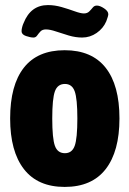

<svg xmlns="http://www.w3.org/2000/svg" viewBox="-20 -729 510 757"><path d="M235 8Q129 8 74.5 -62Q20 -132 20 -262Q20 -393 74 -462Q128 -531 235 -531Q342 -531 396.5 -462Q451 -393 451 -262Q451 -132 396.5 -62Q342 8 235 8ZM236 -125Q264 -125 274.5 -154Q285 -183 285 -262Q285 -340 274.5 -369Q264 -398 236 -398Q207 -398 196.5 -369Q186 -340 186 -262Q186 -183 196.5 -154Q207 -125 236 -125ZM112 -581Q100 -581 82.5 -587Q65 -593 65 -606Q65 -613 67.5 -622.5Q70 -632 73 -638Q101 -709 169 -709Q196 -709 223.5 -701Q251 -693 274.5 -684.5Q298 -676 311 -676Q324 -676 332 -684Q340 -692 346 -699.5Q352 -707 362 -707Q374 -707 390.5 -696Q407 -685 407 -673Q407 -666 399 -645Q387 -617 361 -599Q335 -581 304 -581Q278 -581 251 -589Q224 -597 200.5 -605Q177 -613 161 -613Q147 -613 139.5 -605Q132 -597 126.5 -589Q121 -581 112 -581Z"/></svg>

Font: Asap Condensed ExtraBold
Style: Regular
Weight: 800
Width: 3
Designer: Pablo Cosgaya
Foundry: Omnibus-Type
Version: Version 3.001; ttfautohint (v1.8.4.7-5d5b)